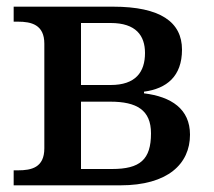

<svg xmlns="http://www.w3.org/2000/svg" viewBox="-20 -556 642 576"><path d="M21 0H341C483 0 550 -64 550 -152C550 -229 494 -266 412 -276V-281C480 -290 526 -327 526 -407C526 -490 461 -536 319 -536H21V-491H34C74 -491 113 -482 113 -425V-111C113 -53 74 -45 34 -45H21ZM223 -301V-487H312C388 -487 415 -449 415 -397C415 -340 387 -301 312 -301ZM223 -49V-251H311C390 -251 433 -226 433 -156C433 -77 400 -49 316 -49Z"/></svg>

Font: Noto Serif Thai Medium
Style: Regular
Weight: 500
Designer: Monotype Design Team
Foundry: Monotype Imaging Inc.
Version: Version 1.901;PS 001.901;hotconv 1.0.88;makeotf.lib2.5.64775